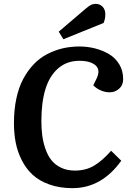

<svg xmlns="http://www.w3.org/2000/svg" viewBox="-20 -954 673 988"><path d="M421.9 -910.2Q438 -923.8 448.5 -929Q459 -934.1 472.2 -934.1Q493.2 -934.1 507.6 -919.7Q522 -905.3 522 -879.9Q522 -857.4 513.2 -835.9L306.2 -752L282.2 -791ZM477.1 -549.8Q498.5 -594.7 471.4 -617.9Q444.3 -641.1 389.2 -641.1Q323.7 -641.1 279.1 -602.1Q234.4 -563 213.6 -494.6Q192.9 -426.3 192.9 -331.1Q192.9 -292 197.3 -257.8Q201.7 -223.6 213.4 -189.2Q225.1 -154.8 243.9 -130.6Q262.7 -106.4 293.7 -91.3Q324.7 -76.2 365.2 -76.2Q421.9 -76.2 464.6 -101.8Q507.3 -127.4 551.8 -178.2L604 -127Q502.9 14.2 353 14.2Q287.1 14.2 234.9 -4.4Q182.6 -22.9 148.7 -54Q114.7 -85 92.5 -128.7Q70.3 -172.4 61 -219.5Q51.8 -266.6 51.8 -319.8Q51.8 -389.2 64.2 -447.3Q76.7 -505.4 99.6 -548.1Q122.6 -590.8 153.6 -623.3Q184.6 -655.8 222.7 -675.5Q260.7 -695.3 302 -705.1Q343.3 -714.8 388.2 -714.8Q430.2 -714.8 469.2 -704.8Q508.3 -694.8 541.3 -675.3Q574.2 -655.8 594 -622.6Q613.8 -589.4 613.8 -546.9Q613.8 -515.6 592.8 -497.3Q571.8 -479 544.9 -479Q520 -479 497.3 -489.3Q474.6 -499.5 460 -515.1Z"/></svg>

Font: Literata Book
Style: Bold Italic
Weight: 700
Italic angle: -3°
Designer: Latin by Veronika Burian and Jose Scaglione. Greek by Irene Vlachou. Cyrillic by Vera Evstafieva
Foundry: TypeTogether
Version: Version 1.003;PS 001.003;hotconv 1.0.88;makeotf.lib2.5.64775